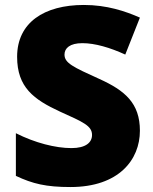

<svg xmlns="http://www.w3.org/2000/svg" viewBox="-20 -744 617 774"><path d="M544 -217C544 -328 484 -379 380 -426C274 -474 240 -490 240 -524C240 -550 262 -570 312 -570C363 -570 424 -552 485 -524L544 -673C485 -699 411 -724 318 -724C158 -724 49 -653 49 -515C49 -392 116 -343 222 -294C315 -252 351 -237 351 -200C351 -169 325 -147 268 -147C204 -147 121 -168 44 -207V-35C112 -3 166 10 264 10C459 10 544 -100 544 -217Z"/></svg>

Font: Noto Sans Myanmar UI Black
Style: Regular
Weight: 900
Designer: Monotype Design Team
Foundry: Monotype Imaging Inc.
Version: Version 2.103